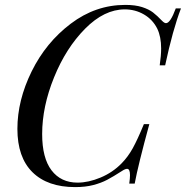

<svg xmlns="http://www.w3.org/2000/svg" viewBox="-20 -742 751 776"><path d="M647.5 -478H625.5Q631.3 -517.1 631.3 -546.4Q631.3 -593.3 615.7 -626Q597.2 -663.1 561.8 -683.6Q526.4 -704.1 484.4 -704.1Q401.4 -704.1 324 -626Q246.6 -547.9 198.5 -429.4Q150.4 -311 150.4 -200.2Q150.4 -103.5 188.2 -53.7Q226.1 -3.9 293.5 -3.9Q337.4 -3.9 386.5 -24.4Q435.5 -44.9 471.7 -82Q497.1 -107.9 516.4 -142.6Q535.6 -177.2 561.5 -240.2H583.5Q538.1 -74.2 524.4 0H502.4Q505.4 -21.5 505.4 -34.2Q505.4 -59.6 493.7 -59.6Q485.8 -59.6 472.7 -50.8Q437 -27.8 412.8 -15.1Q388.7 -2.4 356.9 5.9Q325.2 14.2 283.7 14.2Q172.4 14.2 111.3 -45.9Q50.3 -106 50.3 -221.2Q50.3 -336.4 107.9 -453.4Q165.5 -570.3 265.9 -646.2Q366.2 -722.2 486.3 -722.2Q526.9 -722.2 554.2 -713.4Q581.5 -704.6 598.4 -691.7Q615.2 -678.7 635.7 -657.2Q644.5 -648.4 650.9 -648.4Q668.5 -648.4 690.4 -708H711.4Q678.2 -621.6 647.5 -478Z"/></svg>

Font: TypoPRO Playfair Display SC
Style: Italic
Weight: 400
Italic angle: -14°
Designer: Claus Eggers Sørensen
Foundry: Claus Eggers Sørensen
Version: Version 1.004;PS 001.004;hotconv 1.0.70;makeotf.lib2.5.58329